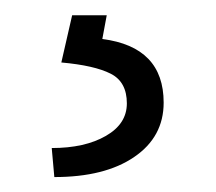

<svg xmlns="http://www.w3.org/2000/svg" viewBox="-20 -20 283 252"><path d="M120.1 0 114.3 31.2Q194.8 41.5 194.8 114.7Q194.8 159.7 156.2 186Q117.7 212.4 51.3 212.4L47.9 174.3Q91.3 174.3 118.9 158.4Q146.5 142.6 146.5 115.7Q146.5 87.4 125.2 76.7Q104 65.9 60.5 62L74.7 0Z"/></svg>

Font: Roboto-Light
Style: Regular
Weight: 300
Designer: Google
Version: Version 2.137; 2017